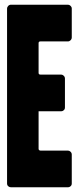

<svg xmlns="http://www.w3.org/2000/svg" viewBox="-20 -796 335 816"><path d="M27 -776H269Q275 -776 280 -771Q285 -766 285 -760V-637Q285 -630 280 -625Q275 -620 269 -620H152Q144 -620 144 -613V-486Q144 -479 152 -479H240Q246 -479 251 -474Q256 -469 256 -462V-339Q256 -332 251 -327.5Q246 -323 240 -323H144V-163Q144 -160 146.5 -158Q149 -156 152 -156H269Q275 -156 280 -151Q285 -146 285 -139V-16Q285 -9 280 -4.5Q275 0 269 0H27Q20 0 15 -4.5Q10 -9 10 -16V-760Q10 -766 15 -771Q20 -776 27 -776Z"/></svg>

Font: Grith.
Style: Regular
Weight: 400
Designer: Yosi Nasution
Version: Version 1.000;hotconv 1.0.109;makeotfexe 2.5.65596